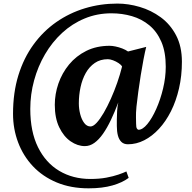

<svg xmlns="http://www.w3.org/2000/svg" viewBox="-20 -776 1045 1046"><path d="M51 -156Q51 -271.5 80.2 -366Q109.5 -460.5 162.5 -533.2Q215.5 -606 287 -655.8Q358.5 -705.5 443 -731Q527.5 -756.5 619.5 -756.5Q679.5 -756.5 741.5 -738.2Q803.5 -720 855.5 -682Q907.5 -644 939.2 -583.8Q971 -523.5 971 -439.5Q971 -362.5 955.2 -294.2Q939.5 -226 911.5 -170.2Q883.5 -114.5 846.2 -74.2Q809 -34 766 -12Q723 10 677 10Q654.5 10 641.2 -3Q628 -16 622.2 -38.2Q616.5 -60.5 616.5 -89.5Q616.5 -101 616.5 -123Q616.5 -145 618 -170.5Q619.5 -196 624.5 -218Q605 -166 584.2 -122.5Q563.5 -79 541 -47Q518.5 -15 494 2.5Q469.5 20 442.5 20Q402.5 20 364.8 -6Q327 -32 302.8 -82.2Q278.5 -132.5 278.5 -205Q278.5 -263.5 298.2 -320.8Q318 -378 356.2 -424.5Q394.5 -471 450.2 -498.8Q506 -526.5 577.5 -526.5Q591 -526.5 609.2 -522.8Q627.5 -519 645.8 -512Q664 -505 677.5 -495.5L776.5 -520.5Q769.5 -492.5 761.8 -452.2Q754 -412 746.8 -366.5Q739.5 -321 733.5 -276.8Q727.5 -232.5 723.5 -195.5Q720 -158 720.8 -137.5Q721.5 -117 721.5 -102Q721.5 -82 726 -75.5Q730.5 -69 734.5 -69Q757 -69 782.8 -100.2Q808.5 -131.5 831.2 -182.5Q854 -233.5 868.5 -294Q883 -354.5 883 -412.5Q883 -493 859 -548.5Q835 -604 793.5 -638.2Q752 -672.5 698.8 -688Q645.5 -703.5 587.5 -703.5Q509 -703.5 441 -675.2Q373 -647 318.5 -596.8Q264 -546.5 225.2 -480.2Q186.5 -414 165.8 -338Q145 -262 145 -182.5Q145 -59 187 26Q229 111 303 155Q377 199 472.5 199Q521 199 559.5 191.8Q598 184.5 625.5 175Q653 165.5 668.5 158L681 193Q647.5 218.5 592.8 234.2Q538 250 463 250Q365.5 250 289 218Q212.5 186 159.5 129.8Q106.5 73.5 78.8 0Q51 -73.5 51 -156ZM409.5 -213Q409.5 -183 417 -154Q424.5 -125 438.8 -106Q453 -87 473 -87Q488 -87 506.5 -107Q525 -127 545 -161.2Q565 -195.5 584 -238Q603 -280.5 618.8 -325.8Q634.5 -371 645 -413.5Q640 -423 626 -432.2Q612 -441.5 595.8 -447.5Q579.5 -453.5 567.5 -453.5Q526.5 -453.5 496.5 -433Q466.5 -412.5 447.2 -378.2Q428 -344 418.8 -301Q409.5 -258 409.5 -213Z"/></svg>

Font: Merriweather Light 18pt Black
Style: Italic
Weight: 900
Italic angle: -7.8°
Version: Version 2.101